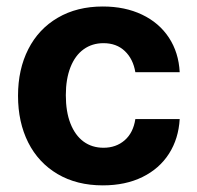

<svg xmlns="http://www.w3.org/2000/svg" viewBox="-20 -557 603 588"><path d="M35.2 -263.7Q35.2 -344.7 66.7 -406.5Q98.1 -468.3 157 -502.7Q215.8 -537.1 294.9 -537.1Q362.8 -537.1 415 -512.2Q467.3 -487.3 497.3 -441.7Q527.3 -396 530.3 -335.9H394.5Q387.7 -376.5 362.3 -400.6Q336.9 -424.8 296.9 -424.8Q262.2 -424.8 236.1 -406Q210 -387.2 195.8 -351.1Q181.6 -314.9 181.6 -265.6Q181.6 -214.8 195.8 -178.7Q210 -142.6 235.8 -123.5Q261.7 -104.5 296.9 -104.5Q335.4 -104.5 361.8 -127.4Q388.2 -150.4 394.5 -192.4H530.3Q526.9 -132.3 497.6 -86.4Q468.3 -40.5 416.3 -14.9Q364.3 10.7 294.9 10.7Q215.3 10.7 156.5 -23.9Q97.7 -58.6 66.4 -120.6Q35.2 -182.6 35.2 -263.7Z"/></svg>

Font: WEMIX Pretendard
Style: Bold
Weight: 700
Designer: Base glyphs from Inter by Rasmus Andersson; Hangeul glyphs from Noto Sans CJK(Source Han Sans) by Jang Soo-young and Kan
Foundry: Kil Hyung-jin
Version: Version 1.000